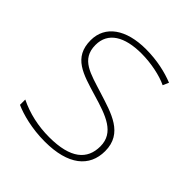

<svg xmlns="http://www.w3.org/2000/svg" viewBox="-155 -699 768 768"><g transform="rotate(45 229.0 -315.0)"><path d="M411 -185C411 -286 321 -309 233 -337C152 -363 83 -376 83 -458C83 -529 142 -564 238 -564C291 -564 350 -552 387 -534L398 -559C356 -576 301 -589 238 -589C126 -589 56 -540 56 -458C56 -360 131 -341 224 -313C312 -287 384 -263 384 -185C384 -111 334 -66 213 -66C151 -66 92 -79 39 -105V-75C77 -58 140 -41 213 -41C345 -41 411 -96 411 -185Z"/></g></svg>

Font: Noto Sans Tamil UI Thin
Style: Regular
Weight: 100
Designer: Jelle Bosma - Monotype Design Team
Foundry: Monotype Imaging Inc.
Version: Version 2.004